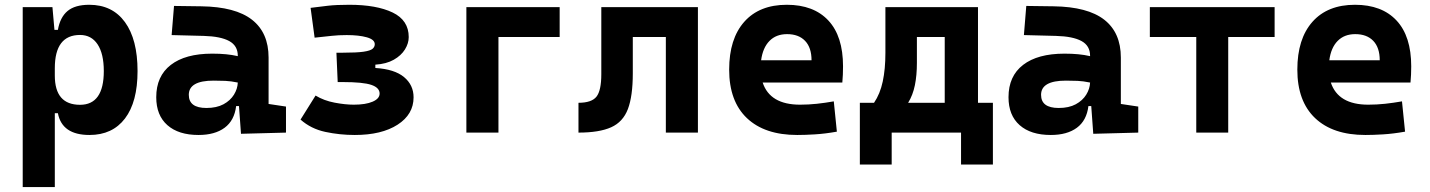

<svg xmlns="http://www.w3.org/2000/svg" viewBox="-20 -547 5899 792"><path d="M73.7 224.6V-517.6H196.3L204.6 -423.8H218.8Q228 -476.1 258.8 -501.7Q289.6 -527.3 348.1 -527.3Q443.4 -527.3 495.4 -455.8Q547.4 -384.3 547.4 -253.9Q547.4 -126.5 495.6 -58.3Q443.8 9.8 349.1 9.8Q235.8 9.8 218.8 -80.1H206.1V224.6ZM310.1 -402.8Q206.1 -402.8 206.1 -265.6V-235.4Q206.1 -114.7 310.1 -114.7Q408.2 -114.7 408.2 -253.9Q408.2 -325.2 382.6 -364Q356.9 -402.8 310.1 -402.8Z M798.8 9.8Q716.3 9.8 670.4 -30.8Q624.5 -71.3 624.5 -146Q624.5 -232.9 684.6 -279.3Q744.6 -325.7 855 -325.7Q887.2 -325.7 912.4 -323.2Q937.5 -320.8 960.9 -315.4V-316.9Q960.9 -358.4 925.5 -377.7Q890.1 -397 820.3 -398.9L688 -402.3L697.8 -522.5L810.5 -521Q951.2 -519 1019.5 -465.6Q1087.9 -412.1 1087.9 -309.6V-118.2L1159.7 -107.4V0L974.1 4.9L965.8 -109.4H954.1Q946.8 -49.8 906.5 -20Q866.2 9.8 798.8 9.8ZM758.8 -155.8Q758.8 -101.6 831.5 -101.6Q873.5 -101.6 901.9 -116.9Q930.2 -132.3 945.1 -156.5Q960 -180.7 960.9 -206.5Q932.6 -212.4 909.7 -213.4Q886.7 -214.4 861.3 -214.4Q758.8 -214.4 758.8 -155.8Z M1443.4 9.8Q1381.3 9.8 1322 -2.9Q1262.7 -15.6 1219.7 -53.7L1281.7 -152.8Q1316.4 -131.8 1360.4 -123.5Q1404.3 -115.2 1439.5 -115.2Q1488.8 -115.2 1517.3 -127.7Q1545.9 -140.1 1545.9 -161.1Q1545.9 -185.1 1512 -196.8Q1478 -208.5 1393.6 -208.5H1373L1367.7 -329.6H1395Q1451.7 -329.6 1479.7 -333.7Q1507.8 -337.9 1516.8 -345.7Q1525.9 -353.5 1525.9 -364.7Q1525.9 -383.8 1493.2 -393.1Q1460.4 -402.3 1410.2 -402.3Q1376 -402.3 1348.6 -399.2Q1321.3 -396 1277.8 -391.6L1261.2 -514.6Q1299.3 -519.5 1333.3 -523.4Q1367.2 -527.3 1420.9 -527.3Q1533.2 -527.3 1599.6 -495.4Q1666 -463.4 1666 -394Q1666 -368.2 1650.4 -343Q1634.8 -317.9 1604.2 -300.5Q1573.7 -283.2 1528.3 -280.3V-266.6Q1607.4 -261.7 1646.7 -229Q1686 -196.3 1686 -145.5Q1686 -75.2 1620.1 -32.7Q1554.2 9.8 1443.4 9.8Z M1903.8 0V-517.6H2288.6V-394.5H2036.1V0Z M2366.2 0V-123Q2420.4 -123 2440.4 -148.2Q2460.4 -173.3 2460.4 -241.2V-517.6H2858.9V0H2726.6V-394.5H2590.3V-244.6Q2590.3 -150.4 2570.1 -97.2Q2549.8 -43.9 2501 -22Q2452.1 0 2366.2 0Z M3268.6 9.8Q3134.3 9.8 3061 -59.8Q2987.8 -129.4 2987.8 -259.8Q2987.8 -386.7 3050 -457Q3112.3 -527.3 3225.6 -527.3Q3336.4 -527.3 3397 -462.4Q3457.5 -397.5 3457.5 -273.4Q3457.5 -238.3 3454.6 -206.5H3126Q3156.2 -115.2 3280.3 -115.2Q3315.4 -115.2 3349.6 -118.9Q3383.8 -122.6 3419.4 -128.9L3432.1 -3.9Q3382.3 4.9 3341.3 7.3Q3300.3 9.8 3268.6 9.8ZM3226.6 -406.2Q3181.6 -406.2 3154.1 -378.2Q3126.5 -350.1 3119.6 -298.3H3327.6Q3327.6 -350.6 3301 -378.4Q3274.4 -406.2 3226.6 -406.2Z M3526.9 131.8V-123H3585.4Q3610.4 -159.7 3621.3 -210.7Q3632.3 -261.7 3632.3 -329.1V-517.6H4014.2V-123H4075.7V131.8H3944.3V0H3658.2V131.8ZM3762.2 -287.6Q3762.2 -236.3 3753.9 -195.6Q3745.6 -154.8 3726.1 -123H3877V-394.5H3762.2Z M4314.5 9.8Q4231.9 9.8 4186 -30.8Q4140.1 -71.3 4140.1 -146Q4140.1 -232.9 4200.2 -279.3Q4260.3 -325.7 4370.6 -325.7Q4402.8 -325.7 4428 -323.2Q4453.1 -320.8 4476.6 -315.4V-316.9Q4476.6 -358.4 4441.2 -377.7Q4405.8 -397 4335.9 -398.9L4203.6 -402.3L4213.4 -522.5L4326.2 -521Q4466.8 -519 4535.2 -465.6Q4603.5 -412.1 4603.5 -309.6V-118.2L4675.3 -107.4V0L4489.7 4.9L4481.4 -109.4H4469.7Q4462.4 -49.8 4422.1 -20Q4381.8 9.8 4314.5 9.8ZM4274.4 -155.8Q4274.4 -101.6 4347.2 -101.6Q4389.2 -101.6 4417.5 -116.9Q4445.8 -132.3 4460.7 -156.5Q4475.6 -180.7 4476.6 -206.5Q4448.2 -212.4 4425.3 -213.4Q4402.3 -214.4 4377 -214.4Q4274.4 -214.4 4274.4 -155.8Z M4914.6 0V-394.5H4723.1V-517.6H5237.8V-394.5H5046.4V0Z M5612.3 9.8Q5478 9.8 5404.8 -59.8Q5331.5 -129.4 5331.5 -259.8Q5331.5 -386.7 5393.8 -457Q5456.1 -527.3 5569.3 -527.3Q5680.2 -527.3 5740.7 -462.4Q5801.3 -397.5 5801.3 -273.4Q5801.3 -238.3 5798.3 -206.5H5469.7Q5500 -115.2 5624 -115.2Q5659.2 -115.2 5693.4 -118.9Q5727.5 -122.6 5763.2 -128.9L5775.9 -3.9Q5726.1 4.9 5685.1 7.3Q5644 9.8 5612.3 9.8ZM5570.3 -406.2Q5525.4 -406.2 5497.8 -378.2Q5470.2 -350.1 5463.4 -298.3H5671.4Q5671.4 -350.6 5644.8 -378.4Q5618.2 -406.2 5570.3 -406.2Z"/></svg>

Font: Caskaydia Cove
Style: Bold
Weight: 700
Monospace: yes
Designer: Aaron Bell
Foundry: Saja Typeworks
Version: Version 4.300; ttfautohint (v1.8.3)